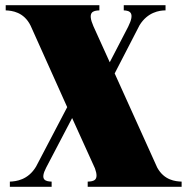

<svg xmlns="http://www.w3.org/2000/svg" viewBox="-20 -720 720 740"><path d="M18 -20V0H179V-20C155 -21 133 -26 158 -74L258 -265L346 -71C363 -24 341 -21 318 -20V0H680V-20C656 -21 613 -25 586 -74L422 -437L518 -623C549 -673 594 -680 618 -680V-700H457V-680C481 -679 501 -671 474 -617L403 -480L340 -619C316 -674 338 -679 363 -680V-700H2V-680C26 -679 72 -674 98 -621L239 -307L119 -78C88 -26 42 -21 18 -20Z"/></svg>

Font: Sprat Condensed Black
Style: Regular
Weight: 900
Designer: Ethan Nakache
Foundry: Collletttivo
Version: Version 2.000;Glyphs 3.2 (3217)